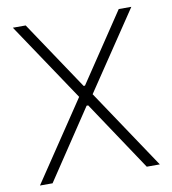

<svg xmlns="http://www.w3.org/2000/svg" viewBox="-78 -757 740 825"><g transform="rotate(-10 291.5 -344.0)"><path d="M30 0 262 -346 33 -688H89L289 -389H295L495 -688H550L321 -347L553 0H496L294 -303H287L85 0Z"/></g></svg>

Font: Saira Semi Condensed ExtraLight
Style: Regular
Weight: 200
Width: 4
Designer: Hector Gatti with collaboration of the Omnibus-Type team
Foundry: Omnibus-Type
Version: Version 1.001; ttfautohint (v1.8)